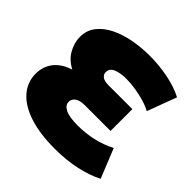

<svg xmlns="http://www.w3.org/2000/svg" viewBox="-187 -879 1058 1058"><g transform="rotate(45 341.5 -350.5)"><path d="M386 16Q270 16 188 -11Q106 -38 63 -87.5Q20 -137 20 -202Q20 -260 53 -301Q86 -342 147 -361Q97 -387 73 -430.5Q49 -474 49 -518Q49 -570 78.5 -607.5Q108 -645 157.5 -669.5Q207 -694 268.5 -705.5Q330 -717 395 -717Q470 -717 541.5 -702.5Q613 -688 663 -661L599 -489Q577 -502 542.5 -512.5Q508 -523 468.5 -529.5Q429 -536 393 -536Q349 -536 318 -523.5Q287 -511 287 -481Q287 -465 301 -453Q315 -441 352 -441H535V-271H336Q295 -271 276.5 -256.5Q258 -242 258 -222Q258 -195 289 -179.5Q320 -164 387 -164Q446 -164 504 -177Q562 -190 614 -217L683 -46Q627 -17 551.5 -0.5Q476 16 386 16Z"/></g></svg>

Font: Montserrat Black
Style: Regular
Weight: 900
Designer: Julieta Ulanovsky
Foundry: Julieta Ulanovsky
Version: Version 9.000; ttfautohint (v1.8.4.7-5d5b)